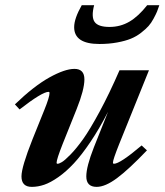

<svg xmlns="http://www.w3.org/2000/svg" viewBox="-20 -711 636 742"><path d="M364.3 -541Q266.6 -541 266.6 -606Q266.6 -639.2 295.9 -690.9H343.8Q332 -645.5 345.7 -626.2Q359.4 -606.9 403.3 -606.9Q445.3 -606.9 480.2 -627.4Q515.1 -647.9 548.8 -690.9H595.7Q590.8 -675.8 586.9 -666.3Q583 -656.7 573.7 -639.4Q564.5 -622.1 554 -610.4Q543.5 -598.6 525.4 -584.5Q507.3 -570.3 485.8 -561.5Q464.4 -552.7 432.9 -546.9Q401.4 -541 364.3 -541ZM103 11.2Q63 11.2 63 -29.3Q63 -65.4 105.5 -172.4L151.9 -287.6Q171.4 -335.9 171.4 -351.6Q171.4 -356 167.5 -356Q143.1 -356 55.7 -288.1L37.6 -307.6Q110.4 -377.9 170.4 -411.4Q230.5 -444.8 267.6 -444.8Q306.2 -444.8 306.2 -404.3Q306.2 -364.7 276.4 -290L222.2 -154.8Q198.7 -95.2 198.7 -82Q198.7 -78.1 202.6 -78.1Q208 -78.1 219 -84.5Q230 -90.8 252.7 -114Q275.4 -137.2 301.5 -173.8Q327.6 -210.4 365.2 -280Q402.8 -349.6 441.9 -439.5H555.7L440.4 -153.8Q416.5 -93.8 416.5 -83Q416.5 -78.1 420.4 -78.1Q443.8 -78.1 527.3 -148.9L547.9 -129.9Q477.5 -56.2 432.1 -22.5Q386.7 11.2 353.5 11.2Q313.5 11.2 313.5 -29.3Q313.5 -66.9 342.8 -141.6L397.5 -278.8Q363.8 -213.4 329.6 -162.6Q295.4 -111.8 265.4 -79.6Q235.4 -47.4 205.3 -26.4Q175.3 -5.4 150.9 2.9Q126.5 11.2 103 11.2Z"/></svg>

Font: Elstob ExtraBold
Style: Italic
Weight: 800
Italic angle: -20°
Designer: Peter S. Baker
Version: Version 1.015